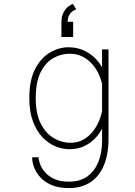

<svg xmlns="http://www.w3.org/2000/svg" viewBox="-20 -753 690 983"><path d="M332.5 210Q282 210 246.2 195.2Q210.5 180.5 188 156.5Q165.5 132.5 155 105Q144.5 77.5 144.5 52H177.5Q177.5 66 185 86.8Q192.5 107.5 210 128.2Q227.5 149 257.5 163Q287.5 177 332.5 177Q392.5 177 430 148Q467.5 119 485 72.2Q502.5 25.5 502.5 -28V-388V-500H535.5V-40Q535.5 5 527.2 43.5Q519 82 502.8 112.8Q486.5 143.5 462.2 165.2Q438 187 405.5 198.5Q373 210 332.5 210ZM335 11Q299 11 262.8 -4.2Q226.5 -19.5 196.5 -51.2Q166.5 -83 148.2 -132.8Q130 -182.5 130 -251Q130 -342.5 160 -400Q190 -457.5 236 -484.2Q282 -511 330 -511Q375 -511 411.5 -493.8Q448 -476.5 474 -447.8Q500 -419 514 -383.8Q528 -348.5 528 -312L506 -307Q501 -338 487.8 -368.5Q474.5 -399 453 -423.8Q431.5 -448.5 402.5 -463.2Q373.5 -478 337 -478Q292.5 -478 252.8 -455.5Q213 -433 188 -383.2Q163 -333.5 163 -251Q163 -170 189 -119.5Q215 -69 255.8 -45.5Q296.5 -22 341 -22Q377.5 -22 406.2 -38Q435 -54 455.8 -80.5Q476.5 -107 489.2 -139.5Q502 -172 506 -205L528 -199Q528 -161 515 -123.5Q502 -86 477 -55.8Q452 -25.5 416.2 -7.2Q380.5 11 335 11ZM353 -733 370.5 -705.5Q362.5 -703 352 -695.8Q341.5 -688.5 334 -675Q326.5 -661.5 326.5 -639L294.5 -641.5Q294.5 -662 300.2 -677.5Q306 -693 314.8 -704.2Q323.5 -715.5 333.8 -722.8Q344 -730 353 -733ZM354.5 -641.5V-563.5H294.5V-641.5Z"/></svg>

Font: Trispace Thin
Style: Regular
Weight: 100
Designer: Tyler Finck
Foundry: Etcetera Type Company
Version: Version 1.210